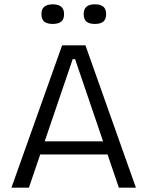

<svg xmlns="http://www.w3.org/2000/svg" viewBox="-20 -870 684 890"><path d="M33 0 268 -660H376L610 0H531L328 -596H317L114 0ZM138 -154V-215H514V-154ZM420 -759Q394 -759 381 -769.5Q368 -780 368 -805Q368 -828 381 -839Q394 -850 420 -850Q446 -850 459 -839Q472 -828 472 -805Q472 -780 458.5 -769.5Q445 -759 420 -759ZM224 -759Q199 -759 185.5 -769.5Q172 -780 172 -805Q172 -828 185.5 -839Q199 -850 225 -850Q250 -850 263.5 -839Q277 -828 277 -805Q277 -780 263.5 -769.5Q250 -759 224 -759Z"/></svg>

Font: Bricolage Grotesque 96pt ExtraBold Light
Style: Regular
Weight: 300
Version: Version 1.001;gftools[0.9.33.dev8+g029e19f]